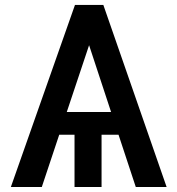

<svg xmlns="http://www.w3.org/2000/svg" viewBox="-20 -747 708 767"><path d="M522.4 0 453.5 -208.8H385.7V0H277.7V-208.8H216.6L147 0H23.4L279.5 -727.3H392.8L645.6 0ZM423.7 -299.7 335.9 -566.4 246.8 -299.7Z"/></svg>

Font: Inter Zeller Medium
Style: Regular
Weight: 500
Designer: Rasmus Andersson; Joe Bland
Foundry: zeller
Version: Version 3.015;git-dec3a8cb1